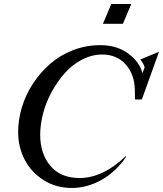

<svg xmlns="http://www.w3.org/2000/svg" viewBox="-20 -934 816 961"><path d="M338.9 6.8Q260.7 6.8 198.7 -32.2Q136.7 -71.3 103.8 -134.5Q70.8 -197.8 70.8 -272Q70.8 -335 89.8 -397.9Q108.9 -460.9 145.5 -516.4Q182.1 -571.8 231.4 -614.7Q280.8 -657.7 345.7 -682.9Q410.6 -708 481.9 -708Q564.5 -708 621.3 -666.5Q678.2 -625 692.9 -567.9L704.1 -597.2Q698.2 -616.7 682.1 -636.2L775.9 -674.8L689.9 -436H655.8L654.8 -484.9Q653.3 -562 608.9 -611.6Q564.5 -661.1 491.2 -661.1Q440.4 -661.1 391.8 -636.2Q343.3 -611.3 305.9 -569.8Q268.6 -528.3 240 -476.6Q211.4 -424.8 196.3 -368.4Q181.2 -312 181.2 -259.8Q181.2 -164.6 232.2 -103.8Q283.2 -43 378.9 -43Q494.6 -43 609.9 -152.8L611.8 -149.9Q560.5 -74.2 488.3 -33.7Q416 6.8 338.9 6.8ZM495.1 -814.9 537.1 -914.1H637.2L595.2 -814.9Z"/></svg>

Font: Redaction
Style: Italic
Weight: 400
Designer: Jeremy Mickel / Forest Young
Foundry: MCKL
Version: Version 2.001;hotconv 1.0.113;makeotfexe 2.5.65598 DEVELOPME